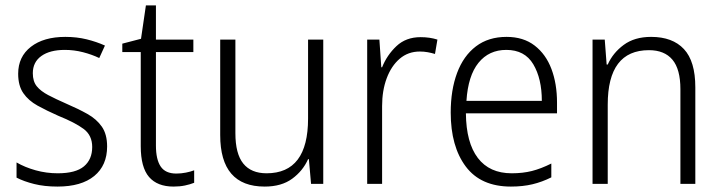

<svg xmlns="http://www.w3.org/2000/svg" viewBox="-20 -678 2661 708"><path d="M375 -138Q375 -68 327.5 -29Q280 10 192 10Q144 10 106 0.5Q68 -9 41 -23V-79Q72 -61 111.5 -50Q151 -39 193 -39Q259 -39 289.5 -64.5Q320 -90 320 -136Q320 -179 288.5 -202.5Q257 -226 195 -251Q152 -270 118.5 -288.5Q85 -307 66 -334.5Q47 -362 47 -406Q47 -469 94 -505.5Q141 -542 221 -542Q263 -542 299.5 -533Q336 -524 367 -510L346 -464Q319 -477 286 -485.5Q253 -494 219 -494Q164 -494 132.5 -471.5Q101 -449 101 -408Q101 -378 115.5 -360Q130 -342 157.5 -327.5Q185 -313 226 -295Q268 -277 302 -258Q336 -239 355.5 -211Q375 -183 375 -138Z M630 -38Q648 -38 665.5 -41.5Q683 -45 696 -50V-4Q681 2 662 6Q643 10 620 10Q560 10 529.5 -25.5Q499 -61 499 -139V-486H431V-517L500 -535L518 -658H555V-532H693V-486H555V-141Q555 -90 572.5 -64Q590 -38 630 -38Z M1172 -532V0H1127L1119 -91H1116Q1097 -48 1057.5 -19Q1018 10 956 10Q792 10 792 -180V-532H848V-187Q848 -111 877 -75Q906 -39 963 -39Q1116 -39 1116 -241V-532Z M1531 -541Q1565 -541 1593 -532L1584 -479Q1571 -483 1557 -485.5Q1543 -488 1528 -488Q1485 -488 1454 -461.5Q1423 -435 1406 -389.5Q1389 -344 1389 -287V0H1334V-532H1379L1386 -430H1389Q1407 -475 1442 -508Q1477 -541 1531 -541Z M1848 -542Q1910 -542 1951.5 -510Q1993 -478 2013.5 -423.5Q2034 -369 2034 -300V-260H1698Q1699 -152 1742 -95.5Q1785 -39 1867 -39Q1908 -39 1941.5 -47.5Q1975 -56 2013 -75V-24Q1979 -7 1943.5 1.5Q1908 10 1864 10Q1753 10 1697.5 -64Q1642 -138 1642 -263Q1642 -346 1665.5 -409Q1689 -472 1735 -507Q1781 -542 1848 -542ZM1847 -494Q1783 -494 1744.5 -446.5Q1706 -399 1700 -306H1978Q1978 -388 1946.5 -441Q1915 -494 1847 -494Z M2381 -542Q2460 -542 2502 -497Q2544 -452 2544 -356V0H2489V-349Q2489 -423 2459.5 -458Q2430 -493 2373 -493Q2221 -493 2221 -292V0H2165V-532H2210L2217 -440H2221Q2240 -483 2280 -512.5Q2320 -542 2381 -542Z"/></svg>

Font: Noto Sans Sinhala SemiCondensed Light
Style: Regular
Weight: 300
Width: 4
Designer: Jelle Bosma - Monotype Design Team
Foundry: Monotype Imaging Inc.
Version: Version 2.006; ttfautohint (v1.8.4.7-5d5b)